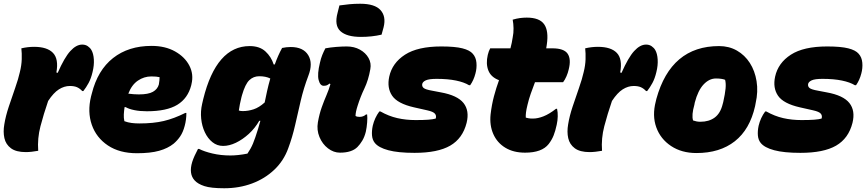

<svg xmlns="http://www.w3.org/2000/svg" viewBox="-21 -805 4631 1025"><path d="M183 0Q167 3 149 5Q131 7 117 7Q65 7 37.5 -13.5Q10 -34 2.5 -67.5Q-5 -101 2 -141Q9 -185 26 -236Q43 -287 60 -335.5Q77 -384 85 -420Q94 -456 95 -488.5Q96 -521 93 -547Q110 -551 127 -553Q144 -555 161 -555Q231 -555 262 -522.5Q293 -490 280 -418L287 -416Q323 -498 354.5 -532.5Q386 -567 418 -567Q435 -567 447.5 -558.5Q460 -550 467 -538Q478 -519 480 -487.5Q482 -456 473 -420Q465 -386 452 -362Q439 -338 424 -319H418Q405 -333 390 -339.5Q375 -346 352 -346Q322 -346 293.5 -328Q265 -310 236 -266Q212 -196 195 -131Q178 -66 183 0Z M788 -560Q861 -560 913.5 -530.5Q966 -501 990 -454.5Q1014 -408 1001 -355L1000 -350Q982 -280 925.5 -245.5Q869 -211 763 -211Q726 -211 696.5 -217Q667 -223 650 -233H644Q641 -213 640 -194Q639 -175 643 -158Q662 -151 681.5 -148.5Q701 -146 723 -146Q798 -146 853 -159Q908 -172 968 -202H974Q974 -166 965 -133Q956 -99 941 -77Q926 -55 906 -38Q875 -13 828.5 0Q782 13 710 13Q617 13 555 -28.5Q493 -70 469 -139Q445 -208 465 -290L469 -305Q500 -430 582.5 -495Q665 -560 788 -560ZM787 -397Q748 -397 715 -374.5Q682 -352 664 -305Q680 -303 693.5 -302Q707 -301 720 -301Q771 -301 795.5 -315Q820 -329 827 -354Q829 -366 830 -375.5Q831 -385 831 -393Q815 -397 787 -397Z M1312 -559Q1365 -559 1396 -530.5Q1427 -502 1440 -461H1446Q1463 -509 1485 -549Q1508 -554 1531 -554Q1598 -554 1624.5 -510.5Q1651 -467 1625 -400Q1600 -334 1584.5 -267.5Q1569 -201 1554.5 -137Q1540 -73 1518 -14Q1494 53 1443.5 101Q1393 149 1324.5 174.5Q1256 200 1176 200Q1105 200 1070 188.5Q1035 177 1018 158Q986 123 1005 60Q1010 44 1018 26.5Q1026 9 1036 -10H1042Q1069 4 1113.5 14.5Q1158 25 1209 25Q1229 25 1252 22.5Q1275 20 1300 15Q1318 -11 1329.5 -38.5Q1341 -66 1357 -118Q1363 -138 1369 -160H1363Q1340 -120 1307 -90Q1274 -60 1238.5 -43Q1203 -26 1170 -26Q1138 -26 1113 -46Q1088 -66 1072.5 -99Q1057 -132 1053 -171.5Q1049 -211 1058 -250L1064 -276Q1134 -559 1312 -559ZM1254 -215Q1259 -213 1264.5 -212.5Q1270 -212 1276 -212Q1304 -212 1333 -221.5Q1362 -231 1392 -258Q1398 -288 1405 -319.5Q1412 -351 1422 -386Q1398 -398 1363 -398Q1332 -398 1310 -377Q1288 -356 1271 -297L1268 -286Q1263 -266 1259.5 -248Q1256 -230 1254 -215Z M1716 -547Q1742 -552 1773.5 -554.5Q1805 -557 1830 -557Q1870 -557 1900.5 -540Q1931 -523 1946.5 -495.5Q1962 -468 1956 -436Q1946 -378 1924.5 -333Q1903 -288 1888 -240Q1877 -206 1877 -186Q1885 -181 1898 -181Q1919 -181 1933 -194H1939Q1941 -177 1939 -151Q1937 -125 1932 -102Q1925 -74 1913 -54Q1901 -34 1887 -20Q1857 10 1794 10Q1760 10 1730 -13Q1700 -36 1684.5 -73.5Q1669 -111 1676 -152Q1684 -197 1696.5 -232Q1709 -267 1722 -297Q1735 -327 1743 -356L1738 -359Q1730 -352 1723.5 -349.5Q1717 -347 1707 -347Q1688 -347 1680 -378Q1672 -409 1687 -470Q1692 -493 1699.5 -511.5Q1707 -530 1716 -547ZM1791 -776Q1819 -780 1845 -782.5Q1871 -785 1902 -785Q1980 -785 2010.5 -751Q2041 -717 2027 -660L2016 -620Q1964 -608 1906 -608Q1830 -608 1796.5 -638.5Q1763 -669 1781 -736Z M2198 -164Q2240 -164 2265.5 -166Q2291 -168 2305 -172Q2310 -187 2301 -198Q2292 -209 2260 -216L2189 -232Q2101 -252 2072.5 -294Q2044 -336 2057 -396Q2073 -469 2141 -513Q2209 -557 2335 -557Q2408 -557 2447.5 -547Q2487 -537 2503 -518Q2520 -499 2522.5 -470Q2525 -441 2517 -412Q2508 -377 2489 -350H2483Q2457 -366 2413.5 -375Q2370 -384 2310 -384Q2269 -384 2252 -376Q2235 -368 2233 -356Q2231 -343 2241 -335Q2251 -327 2285 -321L2332 -312Q2421 -296 2453.5 -255Q2486 -214 2470 -149Q2449 -66 2382.5 -27.5Q2316 11 2192 11Q2104 11 2052 -3Q2000 -17 1980 -42Q1967 -58 1965 -82Q1963 -106 1969 -134Q1979 -176 2004 -210H2010Q2054 -185 2100 -174.5Q2146 -164 2198 -164Z M2953 -224Q2957 -205 2956.5 -183.5Q2956 -162 2951 -139Q2944 -106 2934.5 -82Q2925 -58 2908 -36Q2872 10 2782 10Q2720 10 2676.5 -16.5Q2633 -43 2612.5 -89.5Q2592 -136 2598 -194Q2604 -246 2616 -291Q2628 -336 2643 -377Q2600 -393 2586 -429Q2572 -465 2583 -512Q2588 -533 2596 -547H2704Q2712 -577 2716 -605Q2721 -629 2720.5 -654Q2720 -679 2716 -700Q2736 -706 2754.5 -708.5Q2773 -711 2791 -711Q2859 -711 2884 -675.5Q2909 -640 2898 -566Q2897 -557 2895 -547H2928Q2990 -547 3009.5 -518Q3029 -489 3015 -434Q3011 -416 3003 -397.5Q2995 -379 2985 -366H2835Q2823 -335 2812.5 -305Q2802 -275 2795 -245Q2789 -221 2787 -204.5Q2785 -188 2786 -177Q2793 -175 2801.5 -173.5Q2810 -172 2824 -172Q2850 -172 2880.5 -184Q2911 -196 2947 -224Z M3193 0Q3177 3 3159 5Q3141 7 3127 7Q3075 7 3047.5 -13.5Q3020 -34 3012.5 -67.5Q3005 -101 3012 -141Q3019 -185 3036 -236Q3053 -287 3070 -335.5Q3087 -384 3095 -420Q3104 -456 3105 -488.5Q3106 -521 3103 -547Q3120 -551 3137 -553Q3154 -555 3171 -555Q3241 -555 3272 -522.5Q3303 -490 3290 -418L3297 -416Q3333 -498 3364.5 -532.5Q3396 -567 3428 -567Q3445 -567 3457.5 -558.5Q3470 -550 3477 -538Q3488 -519 3490 -487.5Q3492 -456 3483 -420Q3475 -386 3462 -362Q3449 -338 3434 -319H3428Q3415 -333 3400 -339.5Q3385 -346 3362 -346Q3332 -346 3303.5 -328Q3275 -310 3246 -266Q3222 -196 3205 -131Q3188 -66 3193 0Z M3818 -559Q3871 -559 3913 -535Q3955 -511 3982 -469Q4009 -427 4018 -371.5Q4027 -316 4013 -254L4010 -238Q3982 -114 3902 -51Q3822 12 3697 12Q3618 12 3561.5 -25.5Q3505 -63 3482.5 -125.5Q3460 -188 3480 -264L3483 -277Q3561 -559 3818 -559ZM3801 -386Q3765 -386 3735 -354Q3705 -322 3688 -257L3686 -246Q3670 -190 3679 -162Q3688 -159 3697 -157Q3706 -155 3718 -155Q3764 -155 3794.5 -177.5Q3825 -200 3837 -249L3840 -260Q3850 -305 3852.5 -332.5Q3855 -360 3850 -379Q3832 -386 3801 -386Z M4258 -164Q4300 -164 4325.5 -166Q4351 -168 4365 -172Q4370 -187 4361 -198Q4352 -209 4320 -216L4249 -232Q4161 -252 4132.5 -294Q4104 -336 4117 -396Q4133 -469 4201 -513Q4269 -557 4395 -557Q4468 -557 4507.5 -547Q4547 -537 4563 -518Q4580 -499 4582.5 -470Q4585 -441 4577 -412Q4568 -377 4549 -350H4543Q4517 -366 4473.5 -375Q4430 -384 4370 -384Q4329 -384 4312 -376Q4295 -368 4293 -356Q4291 -343 4301 -335Q4311 -327 4345 -321L4392 -312Q4481 -296 4513.5 -255Q4546 -214 4530 -149Q4509 -66 4442.5 -27.5Q4376 11 4252 11Q4164 11 4112 -3Q4060 -17 4040 -42Q4027 -58 4025 -82Q4023 -106 4029 -134Q4039 -176 4064 -210H4070Q4114 -185 4160 -174.5Q4206 -164 4258 -164Z"/></svg>

Font: Recursive Sn Csl St Blk
Style: Italic
Weight: 900
Italic angle: -15°
Version: Version 1.079;hotconv 1.0.112;makeotfexe 2.5.65598; ttfautoh